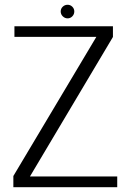

<svg xmlns="http://www.w3.org/2000/svg" viewBox="-20 -785 566 805"><path d="M36 0H471.5V-45H105.5L453.5 -630V-675H40.5V-630.5H384L36 -47ZM263.5 -708Q275 -708 283.2 -716.5Q291.5 -725 291.5 -737Q291.5 -748.5 283.2 -756.8Q275 -765 263.5 -765Q251.5 -765 243 -756.8Q234.5 -748.5 234.5 -737Q234.5 -725 243.2 -716.5Q252 -708 263.5 -708Z"/></svg>

Font: Anybody Thin Light
Style: Regular
Weight: 300
Version: Version 1.113;gftools[0.9.25]